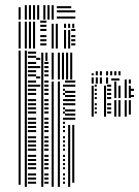

<svg xmlns="http://www.w3.org/2000/svg" viewBox="-20 -724 540 744"><path d="M60 -8H52V-528H60ZM84 0H76V-528H84ZM120 -12H88V-20H120ZM120 -28H88V-36H120ZM120 -44H88V-52H120ZM120 -68H88V-76H120ZM120 -84H88V-92H120ZM120 -100H88V-108H120ZM120 -116H88V-124H120ZM120 -140H88V-148H120ZM120 -156H88V-164H120ZM120 -172H88V-180H120ZM120 -188H88V-196H120ZM120 -212H88V-220H120ZM120 -228H88V-236H120ZM120 -244H88V-252H120ZM120 -260H88V-268H120ZM120 -284H88V-292H120ZM120 -300H88V-308H120ZM120 -316H88V-324H120ZM120 -332H88V-340H120ZM120 -356H88V-364H120ZM120 -372H88V-380H120ZM120 -388H88V-396H120ZM120 -404H88V-412H120ZM120 -428H88V-436H120ZM120 -444H88V-452H120ZM120 -460H88V-468H120ZM120 -476H88V-484H120ZM120 -500H88V-508H120ZM120 -516H88V-524H120ZM136 -388H120V-396H136ZM136 -420H120V-428H136ZM136 -460H120V-468H136ZM136 -492H120V-500H136ZM148 0H140V-488H148ZM168 -12H152V-20H168ZM168 -28H152V-36H168ZM168 -44H152V-52H168ZM168 -68H152V-76H168ZM168 -84H152V-92H168ZM168 -100H152V-108H168ZM168 -116H152V-124H168ZM168 -140H152V-148H168ZM168 -156H152V-164H168ZM168 -172H152V-180H168ZM168 -188H152V-196H168ZM168 -212H152V-220H168ZM168 -228H152V-236H168ZM168 -244H152V-252H168ZM168 -260H152V-268H168ZM168 -284H152V-292H168ZM168 -300H152V-308H168ZM168 -316H152V-324H168ZM168 -332H152V-340H168ZM168 -356H152V-364H168ZM168 -372H152V-380H168ZM168 -388H152V-396H168ZM168 -404H152V-412H168ZM168 -428H152V-436H168ZM168 -444H152V-452H168ZM168 -460H152V-468H168ZM168 -476H152V-484H168ZM148 -488H140V-520H148ZM164 -488H156V-520H164ZM188 0H180V-408H188ZM212 0H204V-408H212ZM232 -12H224V-20H232ZM232 -28H224V-36H232ZM232 -44H224V-52H232ZM232 -68H224V-76H232ZM232 -84H224V-92H232ZM232 -100H224V-108H232ZM232 -116H224V-124H232ZM232 -140H224V-148H232ZM232 -156H224V-164H232ZM232 -172H224V-180H232ZM232 -188H224V-196H232ZM232 -212H224V-220H232ZM232 -228H224V-236H232ZM232 -244H224V-252H232ZM232 -260H224V-268H232ZM232 -284H224V-292H232ZM232 -300H224V-308H232ZM232 -316H224V-324H232ZM232 -332H224V-340H232ZM232 -356H224V-364H232ZM232 -372H224V-380H232ZM232 -388H224V-396H232ZM252 0H244V-240H252ZM268 -16H260V-240H268ZM272 -260H232V-268H272ZM272 -276H232V-284H272ZM272 -292H232V-300H272ZM272 -316H232V-324H272ZM272 -332H232V-340H272ZM272 -348H232V-356H272ZM272 -364H232V-372H272ZM272 -388H232V-396H272ZM272 -404H232V-412H272ZM188 -416H180V-520H188ZM212 -416H204V-520H212ZM228 -416H220V-520H228ZM244 -416H236V-520H244ZM260 -416H252V-520H260ZM60 -536H52V-640H60ZM84 -536H76V-640H84ZM100 -536H92V-640H100ZM116 -536H108V-640H116ZM160 -548H136V-556H160ZM160 -564H136V-572H160ZM160 -580H136V-588H160ZM160 -604H136V-612H160ZM160 -620H136V-628H160ZM160 -636H136V-644H160ZM188 -536H180V-632H188ZM204 -536H196V-632H204ZM236 -536H228V-608H236ZM252 -536H244V-608H252ZM272 -548H256V-556H272ZM272 -564H256V-572H272ZM272 -580H256V-588H272ZM272 -604H256V-612H272ZM236 -616H228V-632H236ZM252 -616H244V-632H252ZM268 -616H260V-632H268ZM60 -648H52V-696H60ZM84 -648H76V-704H84ZM100 -648H92V-704H100ZM116 -648H108V-704H116ZM132 -648H124V-704H132ZM156 -648H148V-704H156ZM172 -648H164V-704H172ZM188 -648H180V-704H188ZM272 -652H200V-660H272ZM272 -676H200V-684H272ZM256 -692H200V-700H256ZM343 -272H335V-392H343ZM355 -284H347V-292H355ZM355 -300H347V-308H355ZM355 -316H347V-324H355ZM355 -340H347V-348H355ZM355 -356H347V-364H355ZM355 -372H347V-380H355ZM355 -388H347V-396H355ZM391 -272H383V-392H391ZM411 -284H395V-292H411ZM411 -300H395V-308H411ZM411 -316H395V-324H411ZM411 -340H395V-348H411ZM411 -356H395V-364H411ZM411 -372H395V-380H411ZM411 -388H395V-396H411ZM431 -272H423V-336H431ZM447 -272H439V-336H447ZM471 -272H463V-336H471ZM487 -280H479V-336H487ZM431 -344H423V-392H431ZM447 -344H439V-392H447ZM471 -344H463V-392H471ZM487 -344H479V-392H487ZM499 -348H483V-356H499ZM499 -372H483V-380H499ZM431 -392H423V-408H431ZM471 -392H463V-408H471ZM343 -400H335V-424H343ZM359 -400H351V-424H359ZM375 -400H367V-424H375ZM399 -400H391V-424H399ZM443 -412H411V-420H443ZM471 -400H463V-416H471ZM487 -400H479V-416H487ZM343 -432H335V-440H343ZM359 -432H351V-448H359ZM375 -432H367V-448H375ZM399 -432H391V-448H399ZM415 -432H407V-448H415ZM431 -432H423V-448H431ZM447 -432H439V-448H447Z"/></svg>

Font: Rubik Lines
Style: Regular
Weight: 400
Designer: Hubert and Fischer, NaN
Foundry: Hubert and Fischer, NaN
Version: Version 2.201